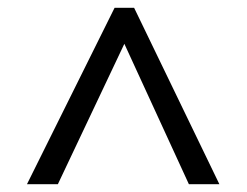

<svg xmlns="http://www.w3.org/2000/svg" viewBox="-20 -739 632 491"><path d="M273 -719H323L541 -268H463L298 -627L128 -268H49Z"/></svg>

Font: ltelugu25
Style: Book
Weight: 400
Designer: Jelle Bosma - Monotype Design Team
Foundry: Monotype Imaging Inc.
Version: Version 2.003